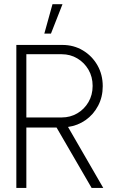

<svg xmlns="http://www.w3.org/2000/svg" viewBox="-20 -920 578 940"><path d="M60 0V-700H285.5Q341 -700 385.8 -673.2Q430.5 -646.5 456.8 -600.8Q483 -555 483 -498Q483 -445 460.2 -402Q437.5 -359 399 -332Q360.5 -305 313 -298.5L485.5 0H428.5L257 -295.5H109V0ZM109 -345H282.5Q324 -345 358.2 -365Q392.5 -385 413 -420Q433.5 -455 433.5 -499.5Q433.5 -544 413 -579Q392.5 -614 358.2 -634.2Q324 -654.5 282.5 -654.5H109ZM197 -755.5 237 -899.5H286L229.5 -755.5Z"/></svg>

Font: Urbanist ExtraLight
Style: Regular
Weight: 200
Designer: Corey Hu
Foundry: Corey Hu
Version: Version 1.330; ttfautohint (v1.8.4.7-5d5b)